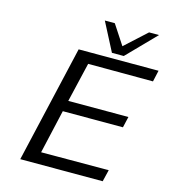

<svg xmlns="http://www.w3.org/2000/svg" viewBox="-127 -995 983 1098"><g transform="rotate(15 364.0 -445.5)"><path d="M357 -891H416L492 -775L619 -891H678L514 -723H444ZM95 0 255 -693H728L713 -626L329 -627L274 -393H630L615 -328H259L200 -69L600 -70L583 0Z"/></g></svg>

Font: Coval
Style: Light Italic
Weight: 300
Foundry: Context Ltd
Version: Version 001.000